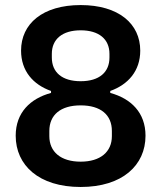

<svg xmlns="http://www.w3.org/2000/svg" viewBox="-20 -730 640 762"><path d="M300.1 12.1C465.9 12.1 557.5 -74.2 557.5 -191.4C557.5 -283 500 -338.8 417.6 -361.2V-369C488.3 -394.2 536.6 -448.2 536.6 -529.1C536.6 -635.7 451 -709.9 300.1 -709.9C149.1 -709.9 63.6 -635.7 63.6 -529.1C63.6 -448.2 111.5 -394.2 182.5 -369V-361.2C100.1 -338.8 42.3 -283 42.3 -191.4C42.3 -74.2 134.2 12.1 300.1 12.1ZM175.8 -189.6V-210.2C175.8 -273.8 220.2 -311.8 300.1 -311.8C380 -311.8 424 -273.8 424 -210.2V-189.6C424 -127.5 378.6 -88.4 300.1 -88.4C221.2 -88.4 175.8 -127.5 175.8 -189.6ZM185.7 -501.8V-516.3C185.7 -574.6 227.3 -609.7 300.1 -609.7C372.9 -609.7 414.4 -574.6 414.4 -516.3V-501.8C414.4 -443.2 373.9 -407.7 300.1 -407.7C225.9 -407.7 185.7 -443.2 185.7 -501.8Z"/></svg>

Font: Margiela Mono SemiBold
Style: Regular
Weight: 600
Designer: Mike Abbink, Paul van der Laan, Pieter van Rosmalen
Foundry: Bold Monday
Version: Version 2.003 2021